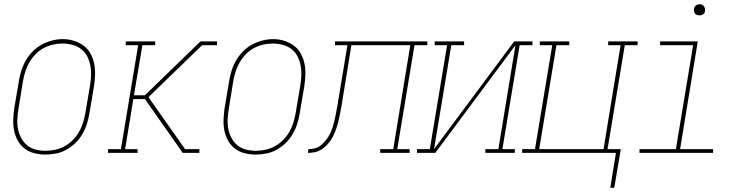

<svg xmlns="http://www.w3.org/2000/svg" viewBox="-20 -727 3540 913"><path d="M195 8Q169 8 143 1.5Q117 -5 97 -20.5Q77 -36 64.5 -58.5Q52 -81 47 -106.5Q42 -132 43 -159Q44 -186 48 -213L70 -343Q74 -368 82 -393Q90 -418 103.5 -441Q117 -464 136.5 -483.5Q156 -503 179.5 -515.5Q203 -528 228.5 -534.5Q254 -541 279 -541Q306 -541 331.5 -533Q357 -525 377.5 -510Q398 -495 410.5 -472Q423 -449 428 -423.5Q433 -398 432 -371Q431 -344 427 -317L405 -187Q401 -162 393 -137Q385 -112 371.5 -89Q358 -66 338.5 -47Q319 -28 295.5 -15Q272 -2 246.5 3Q221 8 195 8ZM196 -10Q219 -10 242.5 -15Q266 -20 287 -31.5Q308 -43 326 -61Q344 -79 356 -100Q368 -121 375 -144Q382 -167 386 -190L408 -320Q412 -344 413 -368.5Q414 -393 409.5 -416Q405 -439 394.5 -459.5Q384 -480 365.5 -494Q347 -508 324 -514Q301 -520 277 -520Q253 -520 230 -514.5Q207 -509 186 -497.5Q165 -486 148 -468Q131 -450 119 -429Q107 -408 100 -385.5Q93 -363 89 -340L68 -210Q64 -186 62.5 -161.5Q61 -137 65.5 -114.5Q70 -92 80.5 -71.5Q91 -51 108.5 -36.5Q126 -22 149 -16Q172 -10 196 -10Z M494 0V-18H555L637 -512H578V-530H718V-512H657L617 -274H669L933 -530H1012V-512H941L686 -265L860 -18H928V0H849L669 -256H614L575 -18H634V0Z M1195 8Q1169 8 1143 1.5Q1117 -5 1097 -20.5Q1077 -36 1064.5 -58.5Q1052 -81 1047 -106.5Q1042 -132 1043 -159Q1044 -186 1048 -213L1070 -343Q1074 -368 1082 -393Q1090 -418 1103.5 -441Q1117 -464 1136.5 -483.5Q1156 -503 1179.5 -515.5Q1203 -528 1228.5 -534.5Q1254 -541 1279 -541Q1306 -541 1331.5 -533Q1357 -525 1377.5 -510Q1398 -495 1410.5 -472Q1423 -449 1428 -423.5Q1433 -398 1432 -371Q1431 -344 1427 -317L1405 -187Q1401 -162 1393 -137Q1385 -112 1371.5 -89Q1358 -66 1338.5 -47Q1319 -28 1295.5 -15Q1272 -2 1246.5 3Q1221 8 1195 8ZM1196 -10Q1219 -10 1242.5 -15Q1266 -20 1287 -31.5Q1308 -43 1326 -61Q1344 -79 1356 -100Q1368 -121 1375 -144Q1382 -167 1386 -190L1408 -320Q1412 -344 1413 -368.5Q1414 -393 1409.5 -416Q1405 -439 1394.5 -459.5Q1384 -480 1365.5 -494Q1347 -508 1324 -514Q1301 -520 1277 -520Q1253 -520 1230 -514.5Q1207 -509 1186 -497.5Q1165 -486 1148 -468Q1131 -450 1119 -429Q1107 -408 1100 -385.5Q1093 -363 1089 -340L1068 -210Q1064 -186 1062.5 -161.5Q1061 -137 1065.5 -114.5Q1070 -92 1080.5 -71.5Q1091 -51 1108.5 -36.5Q1126 -22 1149 -16Q1172 -10 1196 -10Z M1444 0 1447 -18Q1461 -18 1475 -21Q1489 -24 1501 -32.5Q1513 -41 1523 -52.5Q1533 -64 1541 -76.5Q1549 -89 1554.5 -102.5Q1560 -116 1564 -129.5Q1568 -143 1571 -156.5Q1574 -170 1577 -184Q1580 -198 1582 -212Q1584 -226 1587 -239Q1587 -242 1587.5 -244Q1588 -246 1588 -249L1589 -255Q1590 -257 1590 -259Q1590 -261 1591 -264L1632 -512H1573V-530H2012V-512H1951L1869 -18H1928V0H1788V-18H1850L1931 -512H1651L1610 -261Q1609 -257 1608.5 -253.5Q1608 -250 1608 -247Q1605 -231 1602.5 -215.5Q1600 -200 1596.5 -184Q1593 -168 1589.5 -152.5Q1586 -137 1581 -121.5Q1576 -106 1569.5 -91Q1563 -76 1554 -62Q1545 -48 1532.5 -35.5Q1520 -23 1506 -14.5Q1492 -6 1475.5 -3Q1459 0 1444 0Z M1963 0V-18H2024L2106 -512H2047V-530H2187V-512H2126L2044 -18L2425 -530H2512V-512H2451L2369 -18H2428V0H2288V-18H2350L2431 -512L2050 0Z M2882 166 2909 0H2463V-18H2524L2606 -512H2547V-530H2687V-512H2626L2544 -18H2850L2931 -512H2872V-530H3012V-512H2951L2869 -18H2932L2901 166Z M3021 0V-18H3194L3276 -512H3119V-530H3298L3214 -18H3371V0ZM3306 -654Q3300 -654 3294 -656Q3288 -658 3284.5 -663Q3281 -668 3280 -674Q3279 -680 3280 -686Q3281 -691 3283.5 -695Q3286 -699 3289.5 -701.5Q3293 -704 3297.5 -705.5Q3302 -707 3306 -707Q3313 -707 3318.5 -704.5Q3324 -702 3327.5 -697Q3331 -692 3332 -686Q3333 -680 3332 -674Q3332 -669 3329.5 -665Q3327 -661 3323 -658.5Q3319 -656 3315 -655Q3311 -654 3306 -654Z"/></svg>

Font: Iosevka Slab Thin Oblique
Style: Regular
Weight: 100
Italic angle: -9°
Monospace: yes
Designer: Belleve Invis
Foundry: Belleve Invis
Version: Version 11.1.0; ttfautohint (v1.8.3)